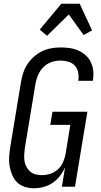

<svg xmlns="http://www.w3.org/2000/svg" viewBox="-20 -996 540 1024"><path d="M162 8Q136 8 112 0.5Q88 -7 71 -24Q54 -41 44.5 -64Q35 -87 31 -111.5Q27 -136 29 -162Q31 -188 35 -214L92 -559Q96 -584 104 -608Q112 -632 126.5 -654Q141 -676 161.5 -694Q182 -712 205 -723Q228 -734 253 -738.5Q278 -743 303 -743Q328 -743 352.5 -739.5Q377 -736 398 -726.5Q419 -717 436.5 -701.5Q454 -686 464 -665.5Q474 -645 477 -620.5Q480 -596 476 -571L475 -565H397L398 -569Q401 -590 396.5 -611Q392 -632 378.5 -646.5Q365 -661 344.5 -667Q324 -673 302 -673Q278 -673 253.5 -664.5Q229 -656 211 -637.5Q193 -619 183 -595.5Q173 -572 169 -548L112 -203Q110 -186 109 -168.5Q108 -151 111 -135Q114 -119 122 -104.5Q130 -90 142 -80Q154 -70 170.5 -66Q187 -62 204 -62Q227 -62 249.5 -69.5Q272 -77 289.5 -93.5Q307 -110 316.5 -131.5Q326 -153 330 -176L355 -330H248L260 -400H446L380 0H310L327 -103Q316 -79 299.5 -57.5Q283 -36 261 -21Q239 -6 213 1Q187 8 162 8ZM231 -805 192 -838 307 -976H405L471 -834L426 -809L347 -919Z"/></svg>

Font: Iosevka Curly
Style: Italic
Weight: 400
Italic angle: -9°
Monospace: yes
Designer: Belleve Invis
Foundry: Belleve Invis
Version: Version 22.1.2; ttfautohint (v1.8.4)